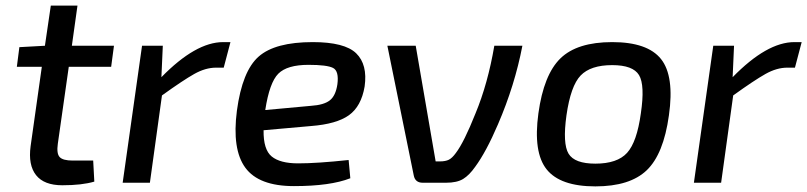

<svg xmlns="http://www.w3.org/2000/svg" viewBox="-20 -651 2876 684"><path d="M225 -413 186 -139Q181 -104 192.5 -91.5Q204 -79 239 -79H312L316 -4Q272 9 202 9Q137 9 108.5 -27Q80 -63 89 -130L129 -413H40L49 -483L140 -488L161 -631H256L236 -488H386L376 -413Z M801 -501 777 -410H750Q712 -410 672 -387.5Q632 -365 557 -311L514 0H417L486 -488H560L555 -376Q677 -501 775 -501Z M1222 -81 1228 -16Q1157 12 1027 12Q902 12 854 -53.5Q806 -119 824 -257Q843 -398 901.5 -449.5Q960 -501 1094 -501Q1208 -501 1249 -461Q1290 -421 1279 -343Q1267 -272 1223 -240.5Q1179 -209 1088 -202L919 -187Q918 -118 948 -93.5Q978 -69 1042 -69Q1110 -69 1222 -81ZM925 -259 1088 -274Q1134 -277 1155 -293.5Q1176 -310 1182 -351Q1188 -398 1166.5 -409Q1145 -420 1079 -420Q1003 -420 971.5 -388.5Q940 -357 925 -259Z M1741 -488H1841Q1814 -347 1754 -208Q1712 -110 1673 -57Q1652 -27 1630 -13.5Q1608 0 1569 0H1486Q1459 0 1454 -26L1360 -488H1461L1532 -76H1547Q1567 -76 1579 -82Q1591 -88 1604 -106Q1633 -144 1674 -247Q1718 -353 1741 -488Z M2161 -501Q2287 -501 2335 -440.5Q2383 -380 2363 -240Q2344 -102 2284 -44.5Q2224 13 2101 13Q1976 13 1927.5 -47.5Q1879 -108 1898 -247Q1917 -385 1976.5 -443Q2036 -501 2161 -501ZM2161 -419Q2084 -419 2048.5 -382Q2013 -345 1998 -240Q1984 -139 2005.5 -103.5Q2027 -68 2101 -68Q2179 -68 2214 -106.5Q2249 -145 2263 -247Q2278 -348 2256.5 -383.5Q2235 -419 2161 -419Z M2836 -501 2812 -410H2785Q2747 -410 2707 -387.5Q2667 -365 2592 -311L2549 0H2452L2521 -488H2595L2590 -376Q2712 -501 2810 -501Z"/></svg>

Font: Exo 2.0 Medium
Style: Italic
Weight: 500
Italic angle: -8°
Designer: Natanael Gama
Version: Version 1.001;PS 001.001;hotconv 1.0.70;makeotf.lib2.5.58329